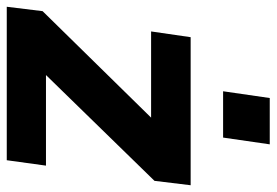

<svg xmlns="http://www.w3.org/2000/svg" viewBox="-168 -673 818 568"><g transform="rotate(90 241.0 -389.0)"><path d="M-23 0 -10 -106 305 -427H50L67 -544H505L492 -437L179 -116H447L431 0ZM227 -640 247 -778H384L364 -640Z"/></g></svg>

Font: Plus Jakarta Sans
Style: Bold Italic
Weight: 700
Italic angle: -8°
Designer: Gumpita Rahayu
Foundry: Tokotype
Version: Version 2.071; ttfautohint (v1.8.4.7-5d5b);gftools[0.9.29]